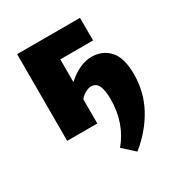

<svg xmlns="http://www.w3.org/2000/svg" viewBox="-150 -527 760 817"><g transform="rotate(-30 229.5 -118.5)"><path d="M441 -104Q441 -16 400.5 58Q360 132 289 189L233 138Q267 98 284.5 47.5Q302 -3 302 -61Q302 -105 291.5 -127.5Q281 -150 255 -150Q244 -150 228 -141.5Q212 -133 201 -119V0H53V-426H362V-315H201V-203Q230 -230 260.5 -244Q291 -258 320 -258Q374 -258 407.5 -221.5Q441 -185 441 -104Z"/></g></svg>

Font: Ysabeau Ultrabold
Style: Regular
Weight: 800
Designer: Christian Thalmann (Catharsis Fonts)
Version: Version 0.003